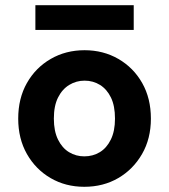

<svg xmlns="http://www.w3.org/2000/svg" viewBox="-20 -706 649 738"><path d="M304 12Q232 12 174.5 -21.5Q117 -55 83.5 -114Q50 -173 50 -250Q50 -328 83.5 -387Q117 -446 175 -479.5Q233 -513 305 -513Q377 -513 435 -479.5Q493 -446 526.5 -387Q560 -328 560 -250Q560 -173 526 -114Q492 -55 434.5 -21.5Q377 12 304 12ZM304 -105Q337 -105 363.5 -121Q390 -137 406 -169.5Q422 -202 422 -250Q422 -299 406.5 -331Q391 -363 364.5 -379.5Q338 -396 305 -396Q273 -396 246 -379.5Q219 -363 203 -331Q187 -299 187 -250Q187 -202 203 -169.5Q219 -137 245.5 -121Q272 -105 304 -105ZM116 -591V-686H494V-591Z"/></svg>

Font: DM Sans 18pt
Style: Bold
Weight: 700
Designer: Colophon Foundry, Jonny Pinhorn
Foundry: Colophon Foundry
Version: Version 4.004;gftools[0.9.30]